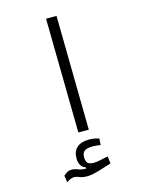

<svg xmlns="http://www.w3.org/2000/svg" viewBox="-138 -777 863 1126"><g transform="rotate(-15 293.0 -214.0)"><path d="M265.1 0 254.9 -693.4H318.4L328.6 0ZM126.5 264.6 120.6 223.6Q132.3 212.9 144 206.5Q155.8 200.2 169.4 200.2Q188 200.2 207 208.3Q226.1 216.3 247.6 216.3Q251.5 216.3 255.4 215.8V209.5Q215.3 195.8 215.3 143.1Q215.3 101.1 241 78.6Q266.6 56.2 312.5 56.2Q329.6 56.2 345.5 58.8Q361.3 61.5 375 65.9L372.6 105Q360.4 103 348.6 101.8Q336.9 100.6 323.7 100.6Q288.1 100.6 273.9 112.8Q259.8 125 259.8 148.4Q259.8 174.3 270.5 184.8Q281.2 195.3 308.1 195.3Q324.2 195.3 346.9 190.2Q369.6 185.1 394.5 180.2L400.4 224.1Q361.8 236.3 320.1 249Q278.3 261.7 248 261.7Q221.2 261.7 204.3 254.2Q187.5 246.6 170.9 246.6Q160.2 246.6 149.9 251.5Q139.6 256.3 126.5 264.6Z"/></g></svg>

Font: Cascadia Mono PL Light
Style: Regular
Weight: 300
Monospace: yes
Designer: Aaron Bell
Foundry: Saja Typeworks
Version: Version 2404.023; ttfautohint (v1.8.4)